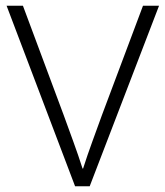

<svg xmlns="http://www.w3.org/2000/svg" viewBox="-20 -650 577 670"><path d="M60 -630 202 -249Q219 -202 236 -155.5Q253 -109 268 -62H270Q285 -109 302 -155.5Q319 -202 336 -249L479 -630H535L293 0H242L3 -630Z"/></svg>

Font: Mukta Vaani ExtraLight
Style: Regular
Weight: 275
Designer: Noopur Datye, Girish Dalvi, Yashodeep Gholap, Pallavi Karambelkar
Foundry: Ek Type
Version: Version 2.538;PS 1.000;hotconv 16.6.51;makeotf.lib2.5.65220;